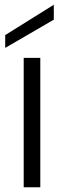

<svg xmlns="http://www.w3.org/2000/svg" viewBox="-20 -790 269 810"><path d="M80 -546H150V0H80ZM207 -770V-707L2 -588V-642Z"/></svg>

Font: Parkinsans Light
Style: Regular
Weight: 300
Designer: Red Stone, Indian Type Foundry
Foundry: Indian Type Foundry
Version: Version 1.000